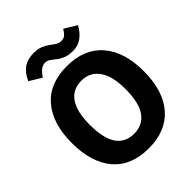

<svg xmlns="http://www.w3.org/2000/svg" viewBox="-233 -934 1066 1066"><g transform="rotate(-45 300.0 -401.5)"><path d="M302 12Q165 12 92.5 -73Q20 -158 20 -312Q20 -463 92.5 -548Q165 -633 302 -633Q438 -633 511.5 -548Q585 -463 585 -312Q585 -158 511.5 -73Q438 12 302 12ZM302 -103Q369 -103 406 -154Q443 -205 443 -314Q443 -414 406 -466.5Q369 -519 302 -519Q233 -519 197.5 -466.5Q162 -414 162 -314Q162 -205 197.5 -154Q233 -103 302 -103ZM435 -794 507 -750Q462 -668 388 -668Q352 -668 329 -677.5Q306 -687 290 -700Q274 -713 260.5 -722.5Q247 -732 230 -732Q210 -732 193 -717.5Q176 -703 163 -682L92 -725Q112 -771 144 -793Q176 -815 225 -815Q257 -815 279 -805.5Q301 -796 317 -784Q333 -772 347.5 -762.5Q362 -753 380 -753Q400 -753 412.5 -764.5Q425 -776 435 -794Z"/></g></svg>

Font: Inconsolata Expanded Black
Style: Regular
Weight: 900
Width: 7
Monospace: yes
Designer: Raph Levien, Cyreal, Brenton Simpson
Foundry: Raph Levien, Cyreal, Google
Version: Version 3.001; ttfautohint (v1.8.2.53-6de2)